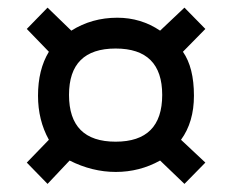

<svg xmlns="http://www.w3.org/2000/svg" viewBox="-20 -502 596 493"><path d="M105.5 -369.1 48.8 -427.7 102.1 -482.4 163.1 -423.3Q215.8 -456.5 281.2 -456.5Q341.8 -456.5 391.1 -423.3L453.6 -482.4L507.3 -427.7L449.7 -369.1Q478 -328.6 478 -256.3Q478 -188.5 444.8 -143.1L507.3 -84.5L453.6 -29.8L391.1 -89.8Q338.4 -60.5 277.3 -60.5Q216.8 -60.5 158.7 -89.8L102.1 -29.8L48.8 -84.5L105.5 -143.1Q77.6 -193.4 77.6 -256.3Q77.6 -323.2 105.5 -369.1ZM157.2 -258.3Q157.2 -138.2 276.9 -138.2Q396.5 -138.2 396.5 -258.3Q396.5 -377.4 276.9 -377.4Q157.2 -377.4 157.2 -258.3Z"/></svg>

Font: Voltera
Style: Bold
Weight: 700
Designer: Bernd Montag
Version: Version 1.301